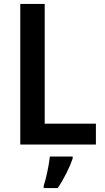

<svg xmlns="http://www.w3.org/2000/svg" viewBox="-20 -734 532 975"><path d="M83 0V-714H207V-106H467V0ZM349 71Q338 104 317.5 145Q297 186 273 221H202V209Q208 191 214.5 164Q221 137 226 109.5Q231 82 233 61H349Z"/></svg>

Font: Noto Sans Arabic UI SmCn SmBd
Style: Regular
Weight: 600
Width: 4
Designer: Monotype Design Team, Nadine Chahine and Nizar Qandah
Foundry: Monotype Imaging Inc.
Version: Version 2.010; ttfautohint (v1.8.4.7-5d5b)